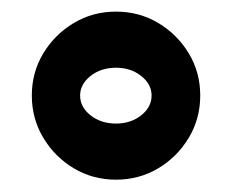

<svg xmlns="http://www.w3.org/2000/svg" viewBox="-20 -480 391 324"><path d="M33.7 -318.8Q33.7 -357.9 53 -389.9Q72.3 -421.9 104.5 -441.2Q136.7 -460.4 175.8 -460.4Q214.8 -460.4 247.1 -441.2Q279.3 -421.9 298.6 -389.9Q317.9 -357.9 317.9 -318.8Q317.9 -279.8 298.6 -247.6Q279.3 -215.3 247.1 -196Q214.8 -176.8 175.8 -176.8Q136.7 -176.8 104.5 -196Q72.3 -215.3 53 -247.6Q33.7 -279.8 33.7 -318.8ZM115.2 -318.8Q115.2 -299.3 132.8 -285.4Q150.4 -271.5 175.8 -271.5Q200.7 -271.5 218.3 -285.4Q235.8 -299.3 235.8 -318.8Q235.8 -337.9 218.3 -351.8Q200.7 -365.7 175.8 -365.7Q150.4 -365.7 132.8 -351.8Q115.2 -337.9 115.2 -318.8Z"/></svg>

Font: Pinar DS4 ExtraBold
Style: Regular
Weight: 800
Designer: Amin Abedi
Version: Version 3.000